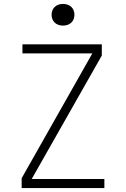

<svg xmlns="http://www.w3.org/2000/svg" viewBox="-20 -955 640 975"><path d="M300 -825C335 -825 358 -847 358 -880C358 -913 335 -935 300 -935C265 -935 242 -913 242 -880C242 -847 265 -825 300 -825ZM90 0H510V-46H141L497 -673V-730H94V-684H449L90 -50Z"/></svg>

Font: JetBrains Mono Thin
Style: Regular
Weight: 100
Monospace: yes
Designer: Philipp Nurullin, Konstantin Bulenkov
Foundry: JetBrains
Version: Version 2.305